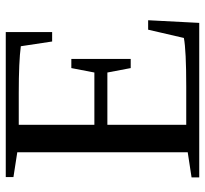

<svg xmlns="http://www.w3.org/2000/svg" viewBox="-42 -652 695 650"><g transform="rotate(-90 305.0 -327.5)"><path d="M29 -26 114 -39V-616L30 -629V-655H521V-498H489L473 -604Q421 -611 314 -611H207V-355H384L399 -433H430V-232H399L384 -311H207V-44H336Q459 -44 501 -52L529 -173H561L552 0H29Z"/></g></svg>

Font: Libra Serif Modern
Style: Regular
Weight: 400
Designer: Stefan Peev, Context Ltd
Foundry: Stefan Peev, Context Ltd
Version: Version 1.000